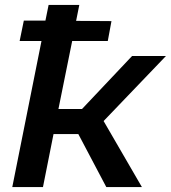

<svg xmlns="http://www.w3.org/2000/svg" viewBox="-20 -762 696 782"><path d="M30 0 149 -595H60L77 -678H165L178 -742H303L290 -677L434 -676L419 -595H274L218 -318H314L518 -534H656L402 -269L558 0H413L299 -216H198L155 0Z"/></svg>

Font: Montserrat SemiBold
Style: Italic
Weight: 600
Italic angle: -11.3°
Designer: Julieta Ulanovsky
Foundry: Julieta Ulanovsky
Version: Version 9.000; ttfautohint (v1.8.4.7-5d5b)